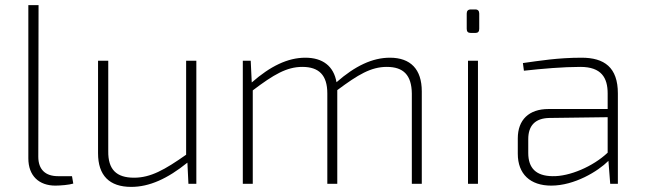

<svg xmlns="http://www.w3.org/2000/svg" viewBox="-20 -720 2527 752"><path d="M131 -700H91V-100C91 -31 133 7 197 7C216 7 252 4 267 -1L262 -30H207C158 -30 130 -56 130 -106Z M709 -482V-114C625 -55 570 -24 505 -24C436 -24 403 -56 404 -128V-482H364V-120C364 -33 408 12 494 12C565 12 636 -20 714 -83L718 0H749V-482Z M1507 -494C1439 -494 1371 -462 1298 -398C1287 -461 1244 -494 1176 -494C1107 -494 1039 -461 966 -397L962 -482H931V0H970V-366C1052 -428 1103 -458 1164 -458C1229 -458 1262 -426 1262 -354V0H1301V-362V-367C1383 -428 1433 -458 1495 -458C1560 -458 1592 -426 1593 -354V0H1632V-362C1632 -449 1588 -494 1507 -494Z M1842 -683H1824C1813 -683 1808 -677 1808 -667V-607C1808 -596 1813 -591 1824 -591H1842C1852 -591 1857 -596 1857 -607V-667C1857 -677 1852 -683 1842 -683ZM1852 -482H1813V0H1852Z M2258 -494C2165 -494 2093 -482 2028 -473L2032 -443C2104 -451 2186 -458 2253 -458C2336 -458 2360 -415 2360 -354V-293H2128C2052 -293 2008 -251 2008 -178V-118C2008 -38 2057 7 2139 7C2230 7 2322 -49 2363 -90L2370 0H2400V-354C2400 -456 2347 -494 2258 -494ZM2143 -30C2080 -31 2049 -61 2049 -121V-175C2049 -228 2076 -257 2132 -258L2360 -261V-122C2303 -68 2210 -28 2143 -30Z"/></svg>

Font: Exo 2 Extra Light
Style: Regular
Weight: 250
Designer: Natanael Gama
Version: Version 1.001;PS 001.001;hotconv 1.0.88;makeotf.lib2.5.64775